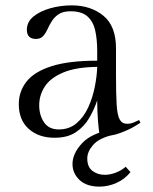

<svg xmlns="http://www.w3.org/2000/svg" viewBox="-20 -503 568 715"><path d="M412 -323V-222Q412 -151 414.5 -112Q417 -73 426 -57.5Q435 -42 453 -42Q466 -42 477 -46.5Q488 -51 498 -56L503 -46Q503 -46 483 -33.5Q463 -21 428.5 -8Q394 5 352 5Q348 -14 345 -51Q342 -88 342 -129Q331 -96 312.5 -64Q294 -32 263 -11Q232 10 183 10Q124 10 87 -23Q50 -56 50 -115Q50 -163 79 -199.5Q108 -236 172 -256.5Q236 -277 342 -277V-313Q342 -356 334.5 -389.5Q327 -423 305.5 -442Q284 -461 243 -461Q215 -461 199 -450.5Q183 -440 173.5 -425Q164 -410 157 -394.5Q150 -379 140.5 -368.5Q131 -358 114 -358Q80 -358 80 -392Q80 -421 104 -441Q128 -461 166.5 -472Q205 -483 247 -483Q318 -483 365 -444.5Q412 -406 412 -323ZM199 -21Q238 -21 265 -44Q292 -67 308.5 -103Q325 -139 333 -179.5Q341 -220 342 -254Q263 -253 215.5 -233Q168 -213 147 -181Q126 -149 126 -111Q126 -74 144 -47.5Q162 -21 199 -21ZM394 -20 398 0Q348 12 326.5 37Q305 62 305 87Q305 119 324.5 133.5Q344 148 370 148Q390 148 411 140Q432 132 448 118L466 138Q444 165 413 178.5Q382 192 351 192Q302 192 276 167Q250 142 250 108Q250 69 285 31Q320 -7 394 -20Z"/></svg>

Font: Gilda Display
Style: Regular
Weight: 400
Designer: Eduardo Rodriguez Tunni
Foundry: Eduardo Rodriguez Tunni
Version: Version 1.002; ttfautohint (v1.8.4.7-5d5b);gftools[0.9.22]